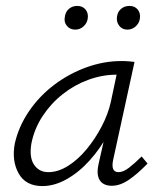

<svg xmlns="http://www.w3.org/2000/svg" viewBox="-20 -622 543 648"><path d="M123 6Q67 6 43 -36.5Q19 -79 30 -138Q43 -195 77.5 -246Q112 -297 162 -335Q212 -373 271 -394.5Q330 -416 390 -416Q404 -416 415 -415Q426 -414 434 -413L362 -83Q353 -41 380 -41Q396 -41 415.5 -56Q435 -71 458 -94L478 -70Q443 -34 414 -14.5Q385 5 357 5Q339 5 327 -3Q315 -11 311 -27.5Q307 -44 313 -70L352 -243L386 -277Q373 -222 346 -171.5Q319 -121 283 -81Q247 -41 205.5 -17.5Q164 6 123 6ZM143 -41Q176 -41 209.5 -62Q243 -83 272 -118Q301 -153 323 -195Q345 -237 354 -278L378 -391L406 -368Q400 -369 391 -369.5Q382 -370 374 -370Q326 -370 279 -353Q232 -336 192 -304.5Q152 -273 124 -230.5Q96 -188 86 -138Q78 -91 95 -66Q112 -41 143 -41ZM234 -522Q216 -522 205.5 -535Q195 -548 199 -566Q201 -582 212.5 -592Q224 -602 241 -602Q259 -602 269 -589.5Q279 -577 276 -559Q274 -544 262 -533Q250 -522 234 -522ZM410 -522Q392 -522 382 -535.5Q372 -549 375 -566Q377 -582 388.5 -592Q400 -602 417 -602Q435 -602 445 -589.5Q455 -577 452 -559Q450 -544 438 -533Q426 -522 410 -522Z"/></svg>

Font: Ysabeau Office Light
Style: Italic
Weight: 300
Italic angle: -12°
Designer: Christian Thalmann (Catharsis Fonts)
Version: Version 2.001;gftools[0.9.30]; featfreeze: tnum,lnum,ss02